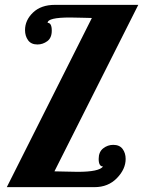

<svg xmlns="http://www.w3.org/2000/svg" viewBox="-20 -770 589 790"><path d="M404 -85Q386 -85 386 -116Q386 -145 404.5 -159.5Q423 -174 446 -174Q472 -174 484.5 -157Q497 -140 497 -116Q497 -74 461 -37Q425 0 369 0H8L358 -696Q349 -696 318 -697Q287 -698 268 -698Q176 -698 176 -676Q193 -676 193 -644Q193 -614 174.5 -600.5Q156 -587 134 -587Q108 -587 95.5 -604.5Q83 -622 83 -646Q83 -687 116 -718.5Q149 -750 206 -750H549L204 -65Q216 -65 249.5 -64Q283 -63 300 -63Q388 -63 404 -85Z"/></svg>

Font: Lobster Two
Style: Bold Italic
Weight: 700
Designer: Pablo Impallari
Foundry: Pablo Impallari. www.impallari.com
Version: Version 2.000